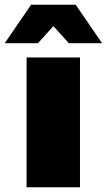

<svg xmlns="http://www.w3.org/2000/svg" viewBox="-57 -789 450 809"><path d="M373 -607H233L168 -679L103 -607H-37L74 -769H262ZM55 -547H280V0H55Z"/></svg>

Font: TypoPRO Montserrat Alternates
Style: Regular
Weight: 900
Designer: Julieta Ulanovsky
Foundry: Julieta Ulanovsky
Version: Version 6.001